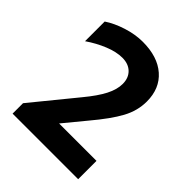

<svg xmlns="http://www.w3.org/2000/svg" viewBox="-190 -794 911 911"><g transform="rotate(45 265.0 -339.0)"><path d="M485 -123V0H45V-70L223 -288Q271 -346 293 -389Q315 -432 315 -469Q315 -509 291 -532.5Q267 -556 226 -556Q186 -556 138 -536.5Q90 -517 45 -486V-618Q84 -644 137.5 -661Q191 -678 241 -678Q341 -678 398 -628Q455 -578 455 -491Q455 -429 423.5 -371Q392 -313 323 -231L234 -123Z"/></g></svg>

Font: Madhuban SemiBold
Style: Regular
Weight: 600
Designer: jaikishan Patel
Foundry: MagicType
Version: Version 1.000